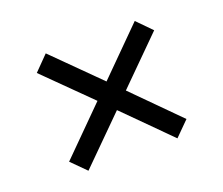

<svg xmlns="http://www.w3.org/2000/svg" viewBox="-83 -618 792 683"><g transform="rotate(-20 313.5 -277.0)"><path d="M91.8 -108.4 260.7 -277.3 91.8 -444.3 145.5 -499 314.5 -331.1 482.4 -499 536.1 -444.3 368.2 -277.3 536.1 -108.4 482.4 -54.7 314.5 -222.7 145.5 -54.7Z"/></g></svg>

Font: Pretendard Std
Style: Regular
Weight: 400
Designer: Base glyphs from Inter by Rasmus Andersson; Hangeul glyphs from Noto Sans CJK(Source Han Sans) by Jang Soo-young and Kan
Foundry: Kil Hyung-jin
Version: Version 1.309